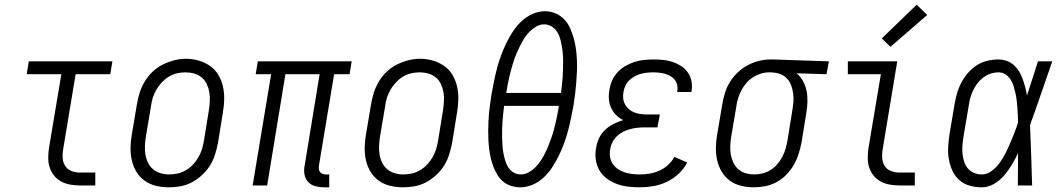

<svg xmlns="http://www.w3.org/2000/svg" viewBox="-20 -792 4540 820"><path d="M322 0Q301 0 280.5 -3.5Q260 -7 242 -16.5Q224 -26 211.5 -41.5Q199 -57 192.5 -76Q186 -95 186 -116.5Q186 -138 189 -159L242 -475H94L103 -530H460L451 -475H303L249 -150Q246 -132 248 -113.5Q250 -95 260 -81Q270 -67 287 -61Q304 -55 322 -55H387V0Z M701 8Q673 8 646 1.5Q619 -5 597.5 -20.5Q576 -36 562.5 -58.5Q549 -81 543 -107Q537 -133 537.5 -161.5Q538 -190 543 -218L565 -348Q569 -373 577 -397.5Q585 -422 598.5 -444.5Q612 -467 632 -486Q652 -505 675.5 -516.5Q699 -528 724 -534.5Q749 -541 775 -541Q803 -541 829.5 -533Q856 -525 877.5 -510Q899 -495 912.5 -472Q926 -449 932 -423Q938 -397 937.5 -368.5Q937 -340 932 -312L911 -182Q906 -157 898.5 -132.5Q891 -108 877 -85.5Q863 -63 843 -44.5Q823 -26 799.5 -13.5Q776 -1 750.5 3.5Q725 8 701 8ZM702 -47Q720 -47 738.5 -51Q757 -55 774 -65Q791 -75 804.5 -89.5Q818 -104 827.5 -120.5Q837 -137 842.5 -155Q848 -173 851 -191L872 -321Q875 -341 876 -360.5Q877 -380 874 -398Q871 -416 863 -433Q855 -450 841 -461.5Q827 -473 809 -478Q791 -483 771 -483Q753 -483 734.5 -478.5Q716 -474 700 -464Q684 -454 670.5 -439.5Q657 -425 647.5 -408.5Q638 -392 632.5 -374.5Q627 -357 625 -339L603 -209Q600 -189 599 -170Q598 -151 601 -132.5Q604 -114 612 -97.5Q620 -81 633.5 -69.5Q647 -58 665 -52.5Q683 -47 702 -47Z M1363 8Q1344 8 1326 3Q1308 -2 1296 -15Q1284 -28 1280.5 -46.5Q1277 -65 1281 -84L1345 -475H1199L1121 0H1059L1138 -475H1072L1081 -530H1482L1473 -475H1407L1342 -84Q1341 -76 1342 -69Q1343 -62 1347 -57Q1351 -52 1358 -49.5Q1365 -47 1372 -47H1386V8Z M1701 8Q1673 8 1646 1.5Q1619 -5 1597.5 -20.5Q1576 -36 1562.5 -58.5Q1549 -81 1543 -107Q1537 -133 1537.5 -161.5Q1538 -190 1543 -218L1565 -348Q1569 -373 1577 -397.5Q1585 -422 1598.5 -444.5Q1612 -467 1632 -486Q1652 -505 1675.5 -516.5Q1699 -528 1724 -534.5Q1749 -541 1775 -541Q1803 -541 1829.5 -533Q1856 -525 1877.5 -510Q1899 -495 1912.5 -472Q1926 -449 1932 -423Q1938 -397 1937.5 -368.5Q1937 -340 1932 -312L1911 -182Q1906 -157 1898.5 -132.5Q1891 -108 1877 -85.5Q1863 -63 1843 -44.5Q1823 -26 1799.5 -13.5Q1776 -1 1750.5 3.5Q1725 8 1701 8ZM1702 -47Q1720 -47 1738.5 -51Q1757 -55 1774 -65Q1791 -75 1804.5 -89.5Q1818 -104 1827.5 -120.5Q1837 -137 1842.5 -155Q1848 -173 1851 -191L1872 -321Q1875 -341 1876 -360.5Q1877 -380 1874 -398Q1871 -416 1863 -433Q1855 -450 1841 -461.5Q1827 -473 1809 -478Q1791 -483 1771 -483Q1753 -483 1734.5 -478.5Q1716 -474 1700 -464Q1684 -454 1670.5 -439.5Q1657 -425 1647.5 -408.5Q1638 -392 1632.5 -374.5Q1627 -357 1625 -339L1603 -209Q1600 -189 1599 -170Q1598 -151 1601 -132.5Q1604 -114 1612 -97.5Q1620 -81 1633.5 -69.5Q1647 -58 1665 -52.5Q1683 -47 1702 -47Z M2202 8Q2182 8 2163 2Q2144 -4 2129.5 -16Q2115 -28 2105 -44Q2095 -60 2088 -78Q2081 -96 2076.5 -115Q2072 -134 2069.5 -153Q2067 -172 2066 -192Q2065 -212 2065 -232.5Q2065 -253 2066 -273.5Q2067 -294 2069 -314Q2071 -334 2074 -354Q2077 -374 2080 -394Q2085 -421 2090.5 -448Q2096 -475 2103 -501.5Q2110 -528 2119.5 -554Q2129 -580 2141.5 -606Q2154 -632 2169.5 -656Q2185 -680 2206 -700Q2227 -720 2253.5 -732Q2280 -744 2307 -744Q2332 -744 2353.5 -734.5Q2375 -725 2390.5 -708.5Q2406 -692 2415 -671Q2424 -650 2430.5 -627.5Q2437 -605 2440 -581.5Q2443 -558 2444 -534.5Q2445 -511 2444 -486.5Q2443 -462 2441 -437.5Q2439 -413 2436 -389Q2433 -365 2429 -340Q2424 -314 2418.5 -287Q2413 -260 2406 -233.5Q2399 -207 2389.5 -181Q2380 -155 2367.5 -129Q2355 -103 2339.5 -79Q2324 -55 2303 -35Q2282 -15 2255.5 -3.5Q2229 8 2202 8ZM2142 -395H2376Q2378 -412 2380 -429Q2382 -446 2383 -463Q2384 -480 2384.5 -497Q2385 -514 2385 -531Q2385 -548 2383.5 -564.5Q2382 -581 2379 -597.5Q2376 -614 2371.5 -629.5Q2367 -645 2358 -658Q2349 -671 2335 -679.5Q2321 -688 2304 -688Q2286 -688 2270 -678.5Q2254 -669 2241 -656Q2228 -643 2218.5 -627.5Q2209 -612 2201 -596Q2193 -580 2186 -563.5Q2179 -547 2173.5 -530Q2168 -513 2163.5 -496.5Q2159 -480 2155 -463Q2151 -446 2148 -429Q2145 -412 2142 -395ZM2204 -47Q2222 -47 2238 -56Q2254 -65 2267 -78Q2280 -91 2290 -106.5Q2300 -122 2308 -138Q2316 -154 2322.5 -170.5Q2329 -187 2335 -204Q2341 -221 2345.5 -238Q2350 -255 2354 -272Q2358 -289 2361 -306Q2364 -323 2367 -340H2133Q2131 -323 2129 -306Q2127 -289 2126 -272Q2125 -255 2124.5 -238Q2124 -221 2124.5 -204Q2125 -187 2126 -170.5Q2127 -154 2130 -138Q2133 -122 2137.5 -106.5Q2142 -91 2150.5 -77.5Q2159 -64 2173 -55.5Q2187 -47 2204 -47Z M2713 8Q2687 8 2662 5Q2637 2 2614 -6.5Q2591 -15 2571.5 -29.5Q2552 -44 2540 -64.5Q2528 -85 2524.5 -110.5Q2521 -136 2526 -161Q2529 -182 2538.5 -202Q2548 -222 2564.5 -237.5Q2581 -253 2601 -263Q2621 -273 2642 -279Q2625 -287 2611.5 -300.5Q2598 -314 2590 -331.5Q2582 -349 2580.5 -369Q2579 -389 2583 -409Q2586 -429 2594.5 -448.5Q2603 -468 2618 -484Q2633 -500 2651.5 -510.5Q2670 -521 2690 -527.5Q2710 -534 2730.5 -536Q2751 -538 2770 -538Q2792 -538 2812.5 -536Q2833 -534 2852.5 -527.5Q2872 -521 2888.5 -510.5Q2905 -500 2916.5 -484Q2928 -468 2932.5 -448Q2937 -428 2934 -407Q2934 -405 2933.5 -403Q2933 -401 2932 -399H2872Q2872 -401 2872.5 -402Q2873 -403 2873 -404Q2875 -417 2872 -429.5Q2869 -442 2861.5 -451.5Q2854 -461 2843.5 -467Q2833 -473 2821 -476.5Q2809 -480 2796 -481.5Q2783 -483 2770 -483Q2757 -483 2743.5 -481.5Q2730 -480 2716.5 -476.5Q2703 -473 2690.5 -466Q2678 -459 2667.5 -449Q2657 -439 2651 -426Q2645 -413 2643 -400Q2640 -386 2641.5 -372Q2643 -358 2649.5 -346Q2656 -334 2666 -325.5Q2676 -317 2689 -312Q2702 -307 2716 -305Q2730 -303 2744 -303H2798L2788 -248H2735Q2719 -248 2703.5 -246.5Q2688 -245 2672.5 -241Q2657 -237 2642 -229.5Q2627 -222 2615 -210.5Q2603 -199 2595.5 -184Q2588 -169 2586 -154Q2583 -137 2585.5 -121Q2588 -105 2597 -92Q2606 -79 2619 -70Q2632 -61 2647.5 -56Q2663 -51 2679.5 -49Q2696 -47 2713 -47Q2733 -47 2754 -50.5Q2775 -54 2795.5 -63Q2816 -72 2833 -87.5Q2850 -103 2860 -122L2915 -98Q2901 -71 2878 -49.5Q2855 -28 2827 -15Q2799 -2 2770 3Q2741 8 2713 8Z M3200 8Q3172 8 3145 1.5Q3118 -5 3097 -20.5Q3076 -36 3062.5 -58.5Q3049 -81 3043 -107Q3037 -133 3037.5 -161.5Q3038 -190 3043 -218L3065 -348Q3069 -372 3076.5 -396Q3084 -420 3097.5 -442Q3111 -464 3130.5 -482.5Q3150 -501 3172.5 -513Q3195 -525 3219.5 -531.5Q3244 -538 3269 -538Q3272 -538 3275.5 -538Q3279 -538 3283 -538L3520 -530L3510 -475L3382 -479Q3399 -465 3409.5 -445.5Q3420 -426 3424.5 -404.5Q3429 -383 3428.5 -359.5Q3428 -336 3424 -312L3403 -182Q3398 -158 3390.5 -134Q3383 -110 3370 -87.5Q3357 -65 3338.5 -46Q3320 -27 3297 -14.5Q3274 -2 3249 3Q3224 8 3200 8ZM3201 -47Q3219 -47 3237 -51.5Q3255 -56 3271 -66Q3287 -76 3299.5 -90.5Q3312 -105 3321 -122Q3330 -139 3335 -156.5Q3340 -174 3343 -191L3364 -321Q3367 -339 3368.5 -357Q3370 -375 3367.5 -392.5Q3365 -410 3359.5 -426Q3354 -442 3343 -454.5Q3332 -467 3316.5 -474Q3301 -481 3283 -482L3274 -483Q3271 -483 3269 -483Q3267 -483 3265 -483Q3247 -483 3229.5 -477.5Q3212 -472 3196 -462Q3180 -452 3167.5 -437.5Q3155 -423 3146.5 -406.5Q3138 -390 3132.5 -373Q3127 -356 3125 -339L3103 -209Q3100 -190 3099 -170.5Q3098 -151 3101 -133Q3104 -115 3111.5 -98.5Q3119 -82 3132.5 -70Q3146 -58 3164 -52.5Q3182 -47 3201 -47Z M3822 0Q3801 0 3780.5 -3.5Q3760 -7 3742 -16.5Q3724 -26 3711.5 -41.5Q3699 -57 3692.5 -76Q3686 -95 3686 -116.5Q3686 -138 3689 -159L3742 -475H3601V-530H3812L3749 -150Q3746 -132 3748 -113.5Q3750 -95 3760 -81Q3770 -67 3787 -61Q3804 -55 3822 -55H3887V0ZM3783 -592 3746 -628 3895 -772 3940 -728Z M4173 8Q4147 8 4121.5 1Q4096 -6 4077 -23Q4058 -40 4047.5 -63Q4037 -86 4032.5 -111.5Q4028 -137 4029.5 -164Q4031 -191 4035 -218L4057 -348Q4061 -371 4067.5 -394Q4074 -417 4085.5 -439Q4097 -461 4114 -480.5Q4131 -500 4152 -513.5Q4173 -527 4197 -532.5Q4221 -538 4245 -538Q4263 -538 4280.5 -531.5Q4298 -525 4311 -513Q4324 -501 4333 -486Q4342 -471 4348 -454Q4354 -437 4358.5 -419.5Q4363 -402 4366 -384Q4378 -420 4389.5 -456.5Q4401 -493 4413 -530H4474Q4450 -462 4427 -394Q4404 -326 4379 -258Q4382 -194 4384 -129.5Q4386 -65 4388 0H4327Q4327 -34 4327.5 -68.5Q4328 -103 4328 -138Q4316 -113 4301.5 -88.5Q4287 -64 4268.5 -42.5Q4250 -21 4225 -6.5Q4200 8 4173 8ZM4173 -47Q4196 -47 4216 -62.5Q4236 -78 4250 -97.5Q4264 -117 4274.5 -138Q4285 -159 4294.5 -181Q4304 -203 4312.5 -225Q4321 -247 4328 -269Q4328 -285 4327 -301Q4326 -317 4325 -332.5Q4324 -348 4322 -364Q4320 -380 4316.5 -395.5Q4313 -411 4308.5 -425.5Q4304 -440 4295.5 -453Q4287 -466 4274 -474.5Q4261 -483 4245 -483Q4228 -483 4211 -477.5Q4194 -472 4179.5 -461Q4165 -450 4154 -435.5Q4143 -421 4135.5 -405Q4128 -389 4123.5 -372Q4119 -355 4117 -339L4095 -209Q4092 -191 4090.5 -172.5Q4089 -154 4090.5 -137Q4092 -120 4097 -103.5Q4102 -87 4112.5 -74Q4123 -61 4139 -54Q4155 -47 4173 -47Z"/></svg>

Font: Iosevka Slab Light
Style: Italic
Weight: 300
Italic angle: -9°
Monospace: yes
Designer: Belleve Invis
Foundry: Belleve Invis
Version: Version 11.1.1; ttfautohint (v1.8.3)